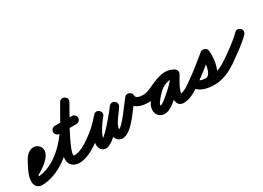

<svg xmlns="http://www.w3.org/2000/svg" viewBox="-52 -1196 2554 1865"><g transform="rotate(-30 1225.5 -264.0)"><path d="M-17.3 -61.1C-5.7 -39.1 21.6 -30.7 43.6 -42.3C106.9 -75.7 229.6 -150.6 229.6 -231.5C229.6 -274.7 192.7 -309.4 150 -309.4C88.5 -309.4 50.2 -251.9 26.5 -202.5C26.5 -202.5 26.5 -202.7 26.6 -202.9C26.7 -203.1 26.8 -203.3 26.8 -203.3C-1.1 -147.9 -33.7 -92.1 -33.7 -28.1C-33.7 17.4 -5.2 52.9 42.3 52.9C132.6 52.9 235.4 10.8 307.9 -40.2C328.2 -54.5 333.1 -82.6 318.8 -102.9C304.5 -123.2 276.4 -128.1 256.1 -113.8C198.9 -73.6 113.9 -37.1 42.3 -37.1C40.5 -37.1 45.8 -36.1 47.4 -35.2C53.5 -31.8 56.3 -20.8 56.3 -28.1C56.3 -75.4 86.3 -121.3 107.2 -162.7C107.2 -162.7 107.3 -162.9 107.4 -163.1C107.5 -163.3 107.5 -163.5 107.5 -163.5C112.6 -173.9 135.5 -219.4 150 -219.4C150.9 -219.4 148.3 -219.4 147.4 -219.6C145.6 -220 144 -221.1 142.8 -222.6C141.5 -224.1 140.6 -225.8 140.1 -227.7C139.7 -229.3 139.6 -231.8 139.6 -231.5C139.6 -205 28 -135.9 1.5 -121.9C-20.4 -110.3 -28.8 -83.1 -17.2 -61.1Z M307.8 -40.1C482 -161.7 570.8 -332.9 673.2 -513.8C687.9 -540 675.7 -564.1 656.2 -575.2C636.6 -586.2 609.6 -584.3 594.8 -558.2C537.9 -457.5 357.2 -163.2 357.2 -48.3C357.2 12 407.8 47.6 464.3 47.6C539.2 47.6 622.2 1.6 681.8 -40.1C702.2 -54.4 707.1 -82.5 692.9 -102.8C678.6 -123.2 650.5 -128.1 630.2 -113.9C587.1 -83.7 519 -42.4 464.3 -42.4C460.4 -42.4 447.2 -42.3 447.2 -48.3C447.2 -133.3 629.4 -436.4 673.2 -513.8C687.9 -540 675.7 -564.1 656.2 -575.2C636.6 -586.2 609.6 -584.3 594.8 -558.2C499.8 -390.2 418 -226.8 256.2 -113.9C235.9 -99.7 230.9 -71.6 245.1 -51.2C259.3 -30.9 287.4 -25.9 307.8 -40.1ZM435 -295C498.7 -295 562.3 -295 626 -295C650.9 -295 671 -315.1 671 -340C671 -364.9 650.9 -385 626 -385C562.3 -385 498.7 -385 435 -385C410.1 -385 390 -364.9 390 -340C390 -315.1 410.1 -295 435 -295Z M681.5 -39.9C759.9 -93.8 828.2 -155.8 889 -229.3C908 -252.4 900.3 -278.2 883.1 -292.6C865.9 -306.9 839.1 -309.8 819.8 -287C765.2 -222 689.5 -112.4 689.5 -24.5C689.5 16.7 713.3 54.9 758.7 54.9C848.5 54.9 1019.4 -161.7 1068.2 -232.5C1084.5 -256.2 1072.7 -280.7 1053.2 -293C1033.7 -305.3 1006.5 -305.4 992.1 -280.5C948.1 -204.1 868.8 -131.8 868.8 -37.1C868.8 7.7 897.7 50.7 946.1 50.7C1055.1 50.7 1169 -148.6 1238 -228.6C1250.7 -243.4 1231 -260.5 1208 -269.1C1185 -277.6 1158.9 -277.6 1158.9 -258C1158.9 -156.4 1252 -126 1337 -126C1361.9 -126 1382 -146.1 1382 -171C1382 -195.9 1361.9 -216 1337 -216C1307.3 -216 1248.9 -216.6 1248.9 -258C1248.9 -277.6 1235.5 -292.3 1218.9 -298.5C1202.3 -304.6 1182.6 -302.2 1169.8 -287.4C1124 -234.2 995.4 -39.3 946.1 -39.3C943.8 -39.3 950.9 -38.7 953 -37.7C962.1 -33.4 958.8 -28.5 958.8 -37.1C958.8 -105.8 1036.2 -176.7 1070.1 -235.5C1084.5 -260.5 1073.6 -284.3 1055.1 -296C1036.6 -307.7 1010.4 -307.2 994 -283.5C964.1 -240 793.7 -35.1 758.7 -35.1C755.6 -35.1 764.9 -34.3 767.6 -33C775.9 -29.2 779.5 -15.9 779.5 -24.5C779.5 -87.5 849.7 -182.6 888.7 -229C908 -251.9 900.2 -277.8 882.9 -292.3C865.5 -306.7 838.6 -309.7 819.6 -286.7C764.2 -219.6 702 -163.2 630.5 -114.1C610 -100 604.8 -72 618.9 -51.5C633 -31 661 -25.8 681.5 -39.9Z M1292 -171C1292 -146.1 1312.1 -126 1337 -126C1439.9 -126 1523.1 -213.4 1624.9 -213.4C1640.7 -213.4 1658.5 -207.4 1671.8 -199.4C1697.1 -184.3 1721.2 -196.7 1732.5 -216.4C1743.9 -236.2 1742.5 -263.3 1716.7 -277.4C1686 -294.3 1659.2 -303.5 1623.4 -303.5C1623.3 -303.5 1621.6 -303.4 1619.9 -303.2C1618.2 -303.1 1616.6 -303 1616.5 -303C1508.3 -286.2 1460.4 -246.2 1387.8 -161.2C1387.8 -161.2 1387.4 -160.8 1387 -160.3C1386.7 -159.8 1386.3 -159.4 1386.3 -159.4C1358.1 -122.6 1331.6 -88.3 1331.6 -39.1C1331.6 -35.3 1331.9 -31.5 1332.3 -27.7C1337.7 17.6 1372.7 48.9 1418.4 48.9C1458.7 48.9 1497.1 26.6 1527.9 2.3C1597.9 -52.9 1695.9 -135.2 1736.2 -215.9C1749.4 -242.2 1736.6 -265.5 1716.9 -275.9C1697.2 -286.2 1670.7 -283.4 1656.5 -257.6C1618 -187.3 1563.3 -106.1 1563.3 -24C1563.3 16.2 1588.6 49 1631 49C1710.9 49 1774.3 3.6 1836.8 -40.1C1857.2 -54.4 1862.1 -82.5 1847.9 -102.8C1833.6 -123.2 1805.5 -128.1 1785.2 -113.9C1739.7 -82 1689.2 -41 1631 -41C1630.9 -41 1647.4 -37.7 1652.5 -25.4C1653.3 -23.5 1653.3 -21.8 1653.3 -24C1653.3 -86.9 1705.3 -159.3 1735.5 -214.4C1749.6 -240.2 1736.3 -263.8 1716.1 -274.4C1695.9 -284.9 1668.9 -282.5 1655.8 -256.1C1624.3 -193.2 1527.5 -112 1472.1 -68.3C1458.9 -57.9 1436.4 -41.1 1418.4 -41.1C1416.3 -41.1 1422 -35.6 1421.7 -38.3C1421.7 -38.6 1421.6 -38.8 1421.6 -39.1C1421.6 -64.3 1443.2 -85.6 1457.7 -104.6C1457.7 -104.6 1457.3 -104.2 1457 -103.7C1456.6 -103.2 1456.2 -102.8 1456.2 -102.8C1515.2 -171.8 1545.7 -200.9 1630.3 -214C1630.4 -214 1628.6 -213.9 1626.8 -213.8C1625.1 -213.6 1623.3 -213.5 1623.4 -213.5C1644 -213.5 1656.2 -208 1673.3 -198.6C1699.1 -184.4 1722.9 -196.3 1734 -215.6C1745.1 -234.9 1743.4 -261.4 1718.2 -276.6C1690.8 -293 1657 -303.4 1624.9 -303.4C1559 -303.4 1498.6 -275.6 1439.8 -249C1408.8 -235 1371.7 -216 1337 -216C1312.1 -216 1292 -195.9 1292 -171Z M1774 -51.3C1788.2 -30.9 1816.2 -25.9 1836.7 -40C1920.9 -98.5 2001.5 -164.6 2080.6 -229.7C2092.6 -239.6 2073.3 -254.6 2051.5 -263.2C2029.7 -271.9 2005.4 -274.2 2007.4 -258.8C2013.1 -213.4 2004.5 -52.1 1936.8 -52.1C1915.3 -52.1 1877.4 -55.5 1863.8 -74.9C1846.6 -99.4 1819.5 -98.8 1801.1 -85.8C1782.7 -72.9 1772.9 -47.7 1790.2 -23.1C1829.9 33.4 1917.5 46.1 1981.5 46.1C2067.7 46.1 2155.6 9.3 2225.2 -40.4C2245.4 -54.8 2250.1 -82.9 2235.6 -103.2C2221.2 -123.4 2193.1 -128.1 2172.8 -113.6C2118.8 -75 2048.7 -43.9 1981.5 -43.9C1952.1 -43.9 1882.8 -47.9 1863.8 -74.9C1846.6 -99.4 1819.5 -98.8 1801.1 -85.8C1782.7 -72.9 1772.9 -47.7 1790.2 -23.1C1822.6 23 1883.3 37.9 1936.8 37.9C2077.8 37.9 2110.2 -162.9 2096.6 -270.1C2094.7 -285.5 2082.4 -297.7 2067.5 -303.6C2052.7 -309.5 2035.4 -309.1 2023.4 -299.2C1946.2 -235.6 1867.6 -171 1785.3 -114C1764.9 -99.8 1759.9 -71.8 1774 -51.3Z M2162.3 -49.6C2176.7 -29.3 2204.8 -24.6 2225.1 -39C2309.4 -98.9 2399.3 -158.5 2472.1 -232.4C2489.5 -250.2 2489.3 -278.7 2471.6 -296.1C2453.8 -313.5 2425.3 -313.3 2407.9 -295.6C2339 -225.5 2252.9 -169.2 2172.9 -112.3C2152.7 -97.9 2147.9 -69.9 2162.3 -49.6Z"/></g></svg>

Font: FRB American Cursive Guidelines Arrows Black
Style: Bold Italic
Weight: 900
Italic angle: -25°
Version: Version 2.0;Modular Font Editor K font №1